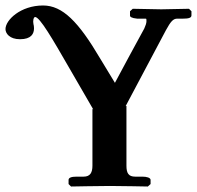

<svg xmlns="http://www.w3.org/2000/svg" viewBox="-26 -679 718 700"><path d="M226 -432 314 -280 311 -282V-75C311 -50 303 -35 279 -35H253C234 -35 224 -31 224 -23V-8L233 1C233 1 339 -1 375 -1C413 -1 513 1 513 1L523 -8V-23C523 -31 509 -35 493 -35H467C443 -35 435 -47 435 -75V-293L432 -292L579 -569C596 -600 605 -611 620 -611H641C662 -611 672 -614 672 -623V-638L663 -647C663 -647 571 -645 562 -645C550 -645 458 -647 458 -647L448 -638V-622C448 -618 453 -613 474 -611H505C508 -611 508 -609 508 -602C508 -595 505 -586 500 -575C464 -509 428 -443 393 -377L339 -466C260 -600 202 -659 131 -659C49 -659 -6 -606 -6 -573C-6 -557 9 -536 47 -536C88 -536 98 -556 98 -576C98 -583 97 -587 96 -591C96 -594 95 -598 95 -600C95 -614 100 -617 102 -617C119 -617 165 -538 226 -432Z"/></svg>

Font: Libertinus Serif
Style: Bold
Weight: 700
Designer: Philipp H. Poll, Khaled Hosny
Foundry: Caleb Maclennan
Version: Version 7.050;RELEASE